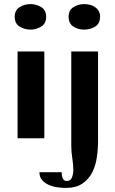

<svg xmlns="http://www.w3.org/2000/svg" viewBox="-20 -677 565 940"><path d="M173 166H282Q282 209 307 209Q326 209 332.5 191.5Q339 174 339 159Q339 128 334 98Q329 68 329 37V-425H460V12Q460 53 454 94Q448 135 431 168Q414 201 383 222Q352 243 302 243Q284 243 261.5 240Q239 237 219.5 228.5Q200 220 186.5 205Q173 190 173 166ZM66 -425H197V0H66ZM316 -595Q316 -627 339.5 -642Q363 -657 392 -657Q406 -657 420 -653.5Q434 -650 445 -642.5Q456 -635 463 -623.5Q470 -612 470 -595Q470 -562 446 -547Q422 -532 392 -532Q362 -532 339 -547Q316 -562 316 -595ZM52 -595Q52 -627 76 -642Q100 -657 129 -657Q158 -657 182 -642Q206 -627 206 -595Q206 -562 182 -547Q158 -532 129 -532Q100 -532 76 -547Q52 -562 52 -595Z"/></svg>

Font: Gamine
Style: Bold
Weight: 700
Designer: Tapiwanashe Sebastian Garikayi
Version: Version 1.000